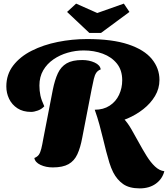

<svg xmlns="http://www.w3.org/2000/svg" viewBox="-20 -904 929 1062"><path d="M588 -222 504 -297Q552 -297 586.5 -319.5Q621 -342 638.5 -379.5Q656 -417 656 -460Q656 -516 626.5 -552.5Q597 -589 548.5 -607Q500 -625 443 -625Q398 -625 354.5 -612.5Q311 -600 275.5 -575.5Q240 -551 219 -515Q198 -479 198 -431Q198 -402 203.5 -376Q209 -350 225 -316Q210 -300 189 -292.5Q168 -285 152 -285Q107 -285 76.5 -305Q46 -325 30.5 -357Q15 -389 15 -426Q15 -492 53 -541.5Q91 -591 155.5 -623.5Q220 -656 299.5 -672Q379 -688 462 -688Q601 -688 689.5 -658.5Q778 -629 820 -577.5Q862 -526 862 -462Q862 -414 837.5 -373Q813 -332 773 -300.5Q733 -269 685 -248.5Q637 -228 588 -222ZM272 22Q234 22 204 8Q174 -6 170 -30Q187 -37 195 -48.5Q203 -60 208.5 -82Q214 -104 220 -139L272 -407Q283 -462 300 -498.5Q317 -535 348.5 -553.5Q380 -572 435 -572Q473 -572 503.5 -558Q534 -544 537 -520Q521 -514 512.5 -501.5Q504 -489 499 -467.5Q494 -446 487 -411L435 -143Q425 -88 408 -51Q391 -14 359 4Q327 22 272 22ZM753 138Q695 138 661 114Q627 90 606 49Q594 25 585 -4Q576 -33 567.5 -66Q559 -99 550 -136.5Q541 -174 530 -214.5Q519 -255 504 -297L664 -248Q686 -225 706.5 -189.5Q727 -154 748 -115.5Q769 -77 791 -41.5Q813 -6 837.5 17Q862 40 889 43Q878 86 842 112Q806 138 753 138ZM474 -722 351 -838 401 -884 518 -832 665 -884 696 -838 539 -722Z"/></svg>

Font: Sansita Swashed Light ExtraBold
Style: Regular
Weight: 800
Version: Version 1.003